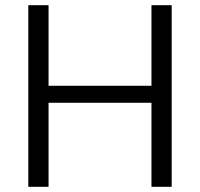

<svg xmlns="http://www.w3.org/2000/svg" viewBox="-20 -720 771 740"><path d="M89.1 0V-700H167.1V-389.4H563.8V-700H641.7V0H563.8V-323.9H167.1V0Z"/></svg>

Font: Envelope Sans Variable
Style: Regular
Weight: 500
Designer: Andreas Rasmussen / Norman Anderson
Foundry: mail.de GmbH
Version: Version 1.150